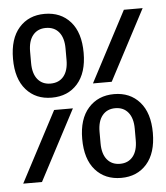

<svg xmlns="http://www.w3.org/2000/svg" viewBox="-52 -756 704 815"><g transform="rotate(-5 300.0 -349.0)"><path d="M168 -353Q100 -353 59 -399.5Q18 -446 18 -531Q18 -617 59 -663.5Q100 -710 168 -710Q237 -710 278 -663.5Q319 -617 319 -531Q319 -446 278 -399.5Q237 -353 168 -353ZM168 -413Q204 -413 224 -437.5Q244 -462 244 -507V-556Q244 -601 224 -625.5Q204 -650 168 -650Q133 -650 113 -625.5Q93 -601 93 -556V-507Q93 -462 113 -437.5Q133 -413 168 -413ZM347 -398 505 -698H585L427 -398ZM15 0 173 -300H253L95 0ZM432 12Q363 12 322 -34.5Q281 -81 281 -167Q281 -252 322.5 -298.5Q364 -345 432 -345Q500 -345 541 -298.5Q582 -252 582 -167Q582 -81 541 -34.5Q500 12 432 12ZM507 -142V-191Q507 -236 487 -260.5Q467 -285 432 -285Q397 -285 377 -260.5Q357 -236 357 -191V-142Q357 -97 377 -72.5Q397 -48 432 -48Q467 -48 487 -72.5Q507 -97 507 -142Z"/></g></svg>

Font: IBM Plex Mono Text
Style: Regular
Weight: 450
Designer: Mike Abbink, Paul van der Laan, Pieter van Rosmalen
Foundry: Bold Monday
Version: Version 2.000